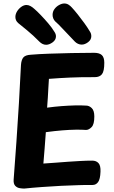

<svg xmlns="http://www.w3.org/2000/svg" viewBox="-20 -1085 663 1120"><path d="M121.3 15Q110.3 15 95.1 12.6Q79.8 10.2 68.9 -1.1Q58 -12.4 59.6 -37.1Q67.8 -143.7 75.7 -256.8Q83.6 -370 90.4 -483.6Q97.3 -597.1 102.3 -705.2Q104.3 -735.4 116 -749.7Q127.7 -764 159.9 -765.8Q207.2 -769.8 268.4 -771.9Q329.7 -774 396.9 -775.5Q464.1 -777 529.2 -777Q559.7 -777 574.1 -763.6Q588.4 -750.1 588.4 -718.9Q588.4 -669.3 574.8 -652.2Q561.2 -635 533.1 -635Q486.7 -635 452.2 -634.5Q417.7 -634 388.3 -632.5Q359 -631 330.2 -629.5Q301.4 -628 265.4 -625Q263.4 -591.4 261.8 -565.8Q260.2 -540.1 259 -515.3Q257.8 -490.6 254.8 -457Q298.8 -463 338.8 -466Q378.8 -469 415.3 -470Q451.8 -471 482.8 -469Q499.8 -469 514.9 -454.8Q530 -440.6 530.2 -406Q530.4 -359.6 514.2 -343.3Q498 -327 482 -327Q457 -329 421.6 -328.5Q386.2 -328 342.8 -324.5Q299.4 -321 247.4 -314Q243.4 -263.9 240.4 -220.4Q237.3 -177 233.1 -131Q268.1 -133 304.4 -136Q340.7 -139 377.3 -141.5Q414 -144 449.6 -146Q485.2 -148 517.7 -148Q541.6 -148 554.7 -133.3Q567.8 -118.6 566.2 -83.7Q564.7 -39.8 552.3 -22.9Q540 -6 520 -6Q500 -6 479.5 -6Q459 -6 439 -5Q392 -4 335.8 -1Q279.7 2 224 6Q168.3 10 121.3 15ZM456.6 -824.8Q445.1 -824.8 434.8 -829.6Q424.6 -834.4 417.2 -841.8Q379.9 -880.1 348.9 -913.7Q317.9 -947.2 303.1 -959.2Q294.7 -967.4 290.7 -977.6Q286.7 -987.7 286.7 -998.4Q286.7 -1017 297.7 -1032.1Q308.8 -1047.2 325 -1055.9Q341.2 -1064.7 354.6 -1064.7Q368.6 -1064.7 379.4 -1058Q390.2 -1051.3 399.1 -1041.2Q414.3 -1024.9 433.6 -1000.7Q452.9 -976.4 471.8 -950.4Q490.7 -924.3 504.3 -901.2Q512.6 -889.2 512.6 -873.9Q512.6 -853.1 493.8 -838.9Q475 -824.8 456.6 -824.8ZM249.4 -823.8Q238 -823.8 228.1 -828.7Q218.2 -833.7 210.9 -841Q173.3 -879.3 137.3 -908.8Q101.2 -938.3 86.2 -950.4Q69.7 -964.9 69.7 -985.9Q69.7 -1002.3 79.3 -1018.3Q89 -1034.3 104.2 -1045.1Q119.4 -1055.9 134.3 -1055.9Q146 -1055.9 157.5 -1049.7Q169 -1043.6 180.3 -1033.2Q195.1 -1020.7 217 -997.9Q238.9 -975.1 261 -949.3Q283.1 -923.4 297.2 -899.8Q306.4 -886.7 306.4 -872.9Q306.4 -852.1 286.8 -837.9Q267.1 -823.8 249.4 -823.8Z"/></svg>

Font: Playpen Sans
Style: Regular
Weight: 400
Designer: Laura Meseguer, Veronika Burian, José Scaglione, Kostas Bartsokas, Vera Evstafieva, Tom Grace, Yorlmar Campos
Foundry: TypeTogether
Version: Version 2.000